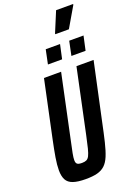

<svg xmlns="http://www.w3.org/2000/svg" viewBox="-195 -1140 860 1222"><g transform="rotate(-20 234.5 -529.5)"><path d="M164 8Q110 8 78.5 -3Q47 -14 34 -38.5Q21 -63 21 -103Q21 -139 29 -187.5Q37 -236 51 -302L133 -688H249L157 -254Q146 -205 140.5 -175.5Q135 -146 135 -130Q135 -116 139.5 -109Q144 -102 153 -99.5Q162 -97 176 -97Q195 -97 206.5 -102.5Q218 -108 226 -123.5Q234 -139 242 -170.5Q250 -202 261 -254L353 -688H469L386 -302Q370 -225 357 -171Q344 -117 329.5 -82Q315 -47 294 -27.5Q273 -8 242 0Q211 8 164 8ZM345 -760 365 -856H462L441 -760ZM186 -760 206 -856H303L282 -760ZM296 -925V-930L353 -1067H468V-1062L388 -925Z"/></g></svg>

Font: Saira ExtraCondensed
Style: Bold Italic
Weight: 700
Width: 2
Italic angle: -12°
Designer: Hector Gatti with collaboration of the Omnibus-Type team
Foundry: Omnibus-Type
Version: Version 1.101